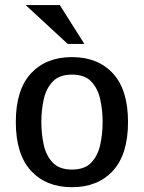

<svg xmlns="http://www.w3.org/2000/svg" viewBox="-20 -740 578 771"><path d="M269 11.7Q165 11.7 104.2 -54.4Q43.5 -120.6 43.5 -250Q43.5 -379.4 104.2 -445.1Q165 -510.7 269 -510.7Q373 -510.7 433.6 -445.1Q494.1 -379.4 494.1 -250Q494.1 -120.6 433.6 -54.4Q373 11.7 269 11.7ZM269 -59.1Q320.3 -59.1 346.7 -87.2Q373 -115.2 382.6 -159.2Q392.1 -203.1 392.1 -250Q392.1 -296.9 382.6 -340.6Q373 -384.3 346.7 -412.4Q320.3 -440.4 269 -440.4Q218.3 -440.4 191.7 -412.4Q165 -384.3 155.5 -340.6Q146 -296.9 146 -250Q146 -203.1 155.5 -159.2Q165 -115.2 191.7 -87.2Q218.3 -59.1 269 -59.1ZM252 -563.5 83 -719.7H220.2L318.8 -563.5Z"/></svg>

Font: Pontano Sans SemiBold
Style: Regular
Weight: 600
Designer: Vernon Adams
Foundry: Vernon Adams
Version: Version 2.001